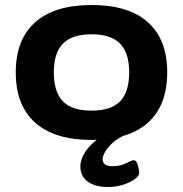

<svg xmlns="http://www.w3.org/2000/svg" viewBox="-20 -551 731 767"><path d="M346 8Q198 8 120.5 -61Q43 -130 43 -262Q43 -393 120.5 -462Q198 -531 346 -531Q494 -531 571 -462Q648 -393 648 -262Q648 -130 571 -61Q494 8 346 8ZM346 -109Q423 -109 459.5 -146Q496 -183 496 -262Q496 -340 459.5 -377Q423 -414 346 -414Q268 -414 231.5 -377Q195 -340 195 -262Q195 -183 231.5 -146Q268 -109 346 -109ZM412 196Q360 196 330.5 174.5Q301 153 301 113Q301 91 314.5 66Q328 41 353 18.5Q378 -4 410 -17L475 -10Q436 9 413 37Q390 65 390 85Q390 113 430 113Q461 113 484 101Q507 89 514 89Q525 89 530.5 108Q536 127 536 141Q536 151 519 164Q502 177 473.5 186.5Q445 196 412 196Z"/></svg>

Font: Asap Expanded
Style: Bold
Weight: 700
Width: 7
Designer: Pablo Cosgaya
Foundry: Omnibus-Type
Version: Version 3.001; ttfautohint (v1.8.4.7-5d5b)